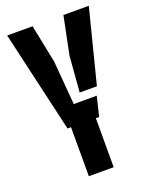

<svg xmlns="http://www.w3.org/2000/svg" viewBox="-149 -879 752 959"><g transform="rotate(-20 227.5 -400.0)"><path d="M153.5 0V-260.5H135L10.5 -800H145.5L186.5 -598L206 -364.5H328L303 -260.5H285.5V0ZM253.5 -408.5 268.5 -598 309.5 -800H444.5L345 -408.5Z"/></g></svg>

Font: Big Shoulders Stencil Text ExtraBold
Style: Regular
Weight: 800
Designer: Patric King
Foundry: XO Type Co
Version: Version 1.000